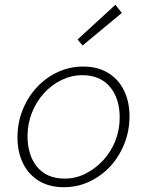

<svg xmlns="http://www.w3.org/2000/svg" viewBox="-20 -770 640 802"><path d="M247 12Q186 12 142.5 -14.5Q99 -41 76 -88Q53 -135 53 -196Q53 -258 75 -312Q97 -366 135 -406.5Q173 -447 222.5 -469.5Q272 -492 327 -492Q388 -492 431.5 -465.5Q475 -439 498 -392Q521 -345 521 -284Q521 -223 499 -168.5Q477 -114 439.5 -74Q402 -34 352.5 -11Q303 12 247 12ZM250 -24Q296 -24 337 -44.5Q378 -65 410.5 -100Q443 -135 461.5 -181Q480 -227 480 -279Q480 -359 439 -407.5Q398 -456 324 -456Q279 -456 237.5 -436Q196 -416 164 -381Q132 -346 113.5 -299.5Q95 -253 95 -202Q95 -121 135.5 -72.5Q176 -24 250 -24ZM325 -580 304 -605 462 -750 489 -716Z"/></svg>

Font: Source Code Pro ExtraLight Light
Style: Italic
Weight: 300
Italic angle: -11°
Monospace: yes
Version: Version 1.016;hotconv 1.0.116;makeotfexe 2.5.65601